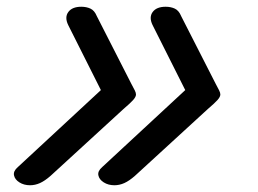

<svg xmlns="http://www.w3.org/2000/svg" viewBox="-20 -534 765 569"><path d="M69 15Q51 15 37.5 6.5Q24 -2 21.5 -14.5Q19 -27 33 -39L279 -267L182 -460Q171 -483 182.5 -498.5Q194 -514 221 -514Q236 -514 248 -508.5Q260 -503 267 -486L369 -286Q376 -273 379.5 -266Q383 -259 383 -254Q383 -247 374.5 -237.5Q366 -228 346 -211L130 -13Q113 2 98.5 8.5Q84 15 69 15ZM319 15Q301 15 287.5 6.5Q274 -2 271.5 -14.5Q269 -27 283 -39L529 -267L432 -460Q421 -483 432.5 -498.5Q444 -514 471 -514Q486 -514 498 -508.5Q510 -503 517 -486L619 -286Q626 -273 629.5 -266Q633 -259 633 -254Q633 -247 624.5 -237.5Q616 -228 596 -211L380 -13Q363 2 348.5 8.5Q334 15 319 15Z"/></svg>

Font: Playwrite AU NSW
Style: Regular
Weight: 400
Designer: Veronika Burian, José Scaglione
Foundry: TypeTogether
Version: Version 1.002